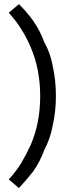

<svg xmlns="http://www.w3.org/2000/svg" viewBox="-20 -790 329 954"><path d="M23.4 101.6Q62.5 58.6 85.9 19.5Q113.3 -27.3 132.8 -70.3Q179.7 -179.7 179.7 -312.5Q179.7 -445.3 132.8 -554.7Q113.3 -601.6 85.9 -644.5Q62.5 -683.6 23.4 -726.6L74.2 -769.5Q113.3 -730.5 144.5 -687.5Q179.7 -636.7 199.2 -582Q230.5 -527.3 242.2 -460.9Q257.8 -390.6 257.8 -312.5Q257.8 -238.3 242.2 -168Q230.5 -101.6 199.2 -43Q179.7 11.7 144.5 62.5Q113.3 101.6 74.2 144.5Z"/></svg>

Font: 和音 by 宁静之雨，公众号njzyshare
Style: Regular
Weight: 400
Designer: Steve Matteson
Foundry: Ascender Corporation
Version: Version 6.00;June 8, 2018;FontCreator 11.0.0.2388 32-bit